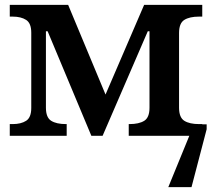

<svg xmlns="http://www.w3.org/2000/svg" viewBox="-20 -556 877 786"><path d="M826 -47V-27L764 210H669L755 0H507V-48H510Q549 -48 570.5 -61.5Q592 -75 592 -115V-428H585L400 0H354L175 -428H168V-115Q168 -75 189.5 -61.5Q211 -48 250 -48H253V0H20V-48H32Q66 -48 87 -61.5Q108 -75 108 -114V-422Q108 -461 87 -474.5Q66 -488 32 -488H20V-536H259L412 -169L570 -536H808V-488H795Q756 -488 734.5 -474.5Q713 -461 713 -421V-115Q713 -75 734.5 -61.5Q756 -48 795 -48H808V-47Z"/></svg>

Font: Noto Serif SemiBold
Style: Regular
Weight: 600
Designer: Monotype Design Team
Foundry: Monotype Imaging Inc.
Version: Version 1.001